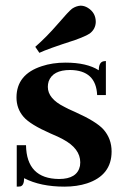

<svg xmlns="http://www.w3.org/2000/svg" viewBox="-20 -659 449 688"><path d="M191.4 -17.6Q256.8 -17.6 266.6 -64.5Q267.6 -71.3 267.6 -77.1Q267.6 -127 205.1 -160.2Q191.4 -168 161.1 -180.7Q87.9 -212.9 64.5 -240.2Q39.1 -269.5 39.1 -309.6Q39.1 -392.6 129.9 -421.9Q168 -434.6 214.8 -434.6Q291 -434.6 334 -407.2Q334 -436.5 351.6 -439.5Q355.5 -440.4 359.4 -440.4V-318.4H328.1Q324.2 -407.2 231.4 -408.2Q168.9 -408.2 154.3 -367.2Q151.4 -357.4 151.4 -347.7Q151.4 -305.7 210 -276.4Q221.7 -269.5 249 -257.8Q325.2 -223.6 350.6 -195.3Q379.9 -162.1 379.9 -116.2Q379.9 -31.2 292 -2Q255.9 9.8 210.9 9.8Q125 9.8 66.4 -20.5Q66.4 4.9 53.7 8.8Q47.9 9.8 40 9.8V-138.7H73.2Q75.2 -18.6 191.4 -17.6ZM301.8 -539.1Q322.3 -554.7 323.2 -580.1Q323.2 -613.3 294.9 -630.9Q282.2 -638.7 268.6 -638.7Q252.9 -637.7 238.3 -627.9Q225.6 -618.2 185.5 -571.3Q147.5 -527.3 106.4 -491.2L121.1 -469.7Q149.4 -483.4 249 -515.6Q287.1 -529.3 301.8 -539.1Z"/></svg>

Font: Abhaya Libre ExtraBold
Style: Regular
Weight: 800
Designer: Pushpananda Ekanayake, Sol Matas, Pathum Egodawatta
Foundry: Mooniak
Version: Version 1.050 ; ttfautohint (v1.6)